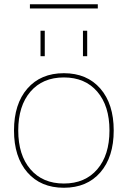

<svg xmlns="http://www.w3.org/2000/svg" viewBox="-20 -875 602 905"><path d="M371 -610V-730H391V-610ZM171 -610V-730H191V-610ZM121 -835V-855H441V-835ZM109 -62.5Q46 -135 46 -260Q46 -385 109 -457.5Q172 -530 281 -530Q390 -530 453 -457.5Q516 -385 516 -260Q516 -135 453 -62.5Q390 10 281 10Q172 10 109 -62.5ZM123.5 -77Q181 -10 281 -10Q381 -10 438.5 -77Q496 -144 496 -260Q496 -376 438.5 -443Q381 -510 281 -510Q181 -510 123.5 -443Q66 -376 66 -260Q66 -144 123.5 -77Z"/></svg>

Font: M PLUS 1p Thin
Style: Regular
Weight: 250
Version: Version 1.062